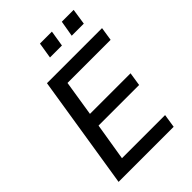

<svg xmlns="http://www.w3.org/2000/svg" viewBox="-256 -1011 1124 1124"><g transform="rotate(-45 306.0 -449.0)"><path d="M44 0 156 -705H612L599 -621H242L207 -400H543L530 -316H194L156 -84H513L500 0ZM455 -799 472 -898H570L555 -799ZM275 -799 291 -898H390L374 -799Z"/></g></svg>

Font: Nunito Sans SemiBold
Style: Italic
Weight: 600
Italic angle: -9°
Designer: Vernon Adams
Foundry: Vernon Adams
Version: Version 3.006; ttfautohint (v1.8.3)